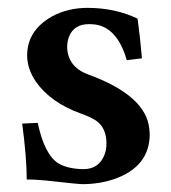

<svg xmlns="http://www.w3.org/2000/svg" viewBox="-20 -464 441 494"><path d="M37.1 -146 77.1 -147.9Q94.7 -64.9 131.3 -43Q155.8 -29.3 194.8 -28.8Q232.9 -28.8 248 -63.5Q253.9 -77.6 253.9 -94.2Q253.9 -136.2 226.1 -154.3Q211.4 -163.6 188 -171.9Q110.4 -199.7 72.3 -253.9Q50.3 -286.1 49.8 -320.8Q49.8 -384.8 112.3 -420.9Q153.3 -443.8 206.1 -443.8Q277.3 -443.4 334 -416Q340.8 -365.7 345.2 -314L306.2 -309.1Q282.2 -392.6 225.1 -400.9Q216.8 -401.9 209 -401.9Q169.9 -401.9 157.2 -368.7Q153.3 -357.4 152.8 -345.2Q152.8 -294.4 203.1 -273.9Q206.1 -272.9 208 -272Q345.2 -221.7 362.3 -144.5Q364.7 -131.8 365.2 -119.1Q365.2 -34.7 272.9 -2.9Q234.9 9.8 191.9 9.8Q181.2 9.8 98.6 0.5Q70.3 -2.4 48.8 -2Q48.8 -57.6 37.1 -146Z"/></svg>

Font: Linux Libertine O
Style: Semibold
Weight: 700
Designer: Philipp H. Poll
Foundry: Philipp H. Poll
Version: Version 5.0.0